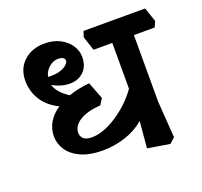

<svg xmlns="http://www.w3.org/2000/svg" viewBox="-119 -785 1002 954"><g transform="rotate(-20 381.5 -307.5)"><path d="M640.1 -184.1 653.8 8.8 626 34.2 508.8 15.1 521 -125Q478 -87.9 419.4 -68.8Q360.8 -49.8 299.8 -49.8Q232.9 -49.8 186.5 -70.3Q140.1 -90.8 117.2 -125Q94.2 -159.2 94.2 -199.2Q94.2 -237.3 113.5 -270.8Q132.8 -304.2 170.9 -330.1Q113.8 -357.9 84.5 -404.1Q55.2 -450.2 55.2 -506.8Q55.2 -570.8 98.1 -609.9Q141.1 -648.9 207 -648.9Q255.9 -648.9 291.5 -629.4Q327.1 -609.9 344.5 -580.8Q361.8 -551.8 361.8 -523.9Q361.8 -473.1 333 -445.6Q304.2 -418 259.8 -418Q214.8 -418 168.9 -443.8Q182.1 -399.9 238.8 -363.8Q286.6 -380.9 349.1 -387.2L383.8 -296.9L363.8 -265.1Q293.9 -260.3 253.9 -235.6Q213.9 -210.9 213.9 -173.8Q213.9 -154.8 227.5 -142.3Q241.2 -129.9 270 -129.9Q332 -129.9 405 -178Q478 -226.1 525.9 -293.9V-536.1H426.8L401.9 -610.8L412.1 -641.1H737.8L763.2 -565.9L750 -536.1H640.1ZM168 -486.8 182.1 -485.8Q226.1 -485.8 252.9 -501Q279.8 -516.1 279.8 -533.2Q279.8 -542 271 -548.1Q262.2 -554.2 245.1 -554.2Q219.2 -554.2 197 -535.2Q174.8 -516.1 168 -486.8Z"/></g></svg>

Font: Sura
Style: Bold
Weight: 700
Designer: Carolina Giovagnoli
Foundry: Huerta Tipografica
Version: Version 1.002;PS 001.002;hotconv 1.0.70;makeotf.lib2.5.58329